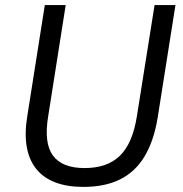

<svg xmlns="http://www.w3.org/2000/svg" viewBox="-20 -725 719 754"><path d="M308 9Q243 9 196.5 -9Q150 -27 122 -62Q94 -97 85 -148.5Q76 -200 87 -268L156 -705H238L169 -267Q152 -163 188 -114Q224 -65 312 -65Q401 -65 450.5 -113Q500 -161 517 -265L587 -705H669L599 -262Q584 -171 547.5 -110.5Q511 -50 451.5 -20.5Q392 9 308 9Z"/></svg>

Font: Nunito Sans 10pt SemiCondensed
Style: Italic
Weight: 400
Width: 4
Italic angle: -9°
Designer: Vernon Adams
Foundry: Vernon Adams
Version: Version 3.101;gftools[0.9.27]